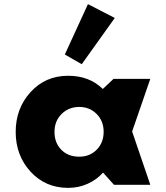

<svg xmlns="http://www.w3.org/2000/svg" viewBox="-20 -895 803 930"><path d="M294 -631 406 -875 536 -808 376 -584ZM244 -256Q244 -203 277 -169.5Q310 -136 364 -136Q415 -136 448.5 -170Q482 -204 482 -256.5Q482 -309 448 -343Q414 -377 364 -377Q313 -377 278.5 -343Q244 -309 244 -256ZM310 -528Q413 -528 478 -464L530 -513H708L620 -258L708 0H532L480 -58H478Q449 -25 405 -5Q361 15 310 15Q200 15 128 -63.5Q56 -142 56 -256Q56 -370 128 -449Q200 -528 310 -528Z"/></svg>

Font: Hussar
Style: BoldWeb
Weight: 700
Foundry: Cannot Into Space Fonts
Version: Version 2.00